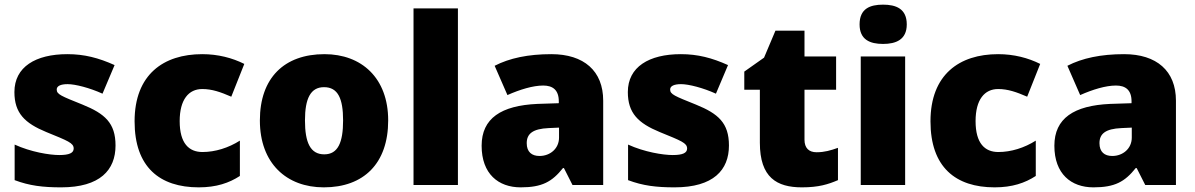

<svg xmlns="http://www.w3.org/2000/svg" viewBox="-20 -796 5143 826"><path d="M477 -170C477 -267 431 -307 335 -346C243 -383 224 -390 224 -411C224 -426 241 -434 271 -434C304 -434 366 -418 421 -393L473 -516C404 -547 343 -563 270 -563C133 -563 42 -508 42 -400C42 -309 87 -266 179 -228C272 -190 297 -181 297 -157C297 -138 278 -129 235 -129C193 -129 113 -142 43 -174V-21C107 3 164 10 243 10C411 10 477 -65 477 -170Z M835 10C911 10 966 -9 1012 -39V-191C963 -160 906 -142 851 -142C793 -142 753 -179 753 -275C753 -368 792 -413 850 -413C892 -413 929 -400 975 -380L1031 -521C979 -547 918 -563 850 -563C683 -563 559 -475 559 -274C559 -77 667 10 835 10Z M1650 -278C1650 -461 1535 -563 1376 -563C1203 -563 1098 -461 1098 -278C1098 -93 1213 10 1373 10C1545 10 1650 -93 1650 -278ZM1292 -278C1292 -372 1316 -421 1374 -421C1434 -421 1456 -372 1456 -278C1456 -183 1434 -132 1375 -132C1315 -132 1292 -183 1292 -278Z M1950 0V-760H1759V0Z M2352 -563C2252 -563 2172 -546 2108 -513L2163 -387C2217 -411 2273 -428 2317 -428C2358 -428 2384 -409 2384 -360V-352L2292 -349C2136 -342 2052 -287 2052 -169C2052 -48 2124 10 2220 10C2312 10 2355 -14 2402 -73H2406L2443 0H2575V-363C2575 -491 2492 -563 2352 -563ZM2341 -245 2385 -247V-204C2385 -157 2347 -125 2301 -125C2268 -125 2246 -142 2246 -180C2246 -220 2271 -242 2341 -245Z M3116 -170C3116 -267 3070 -307 2974 -346C2882 -383 2863 -390 2863 -411C2863 -426 2880 -434 2910 -434C2943 -434 3005 -418 3060 -393L3112 -516C3043 -547 2982 -563 2909 -563C2772 -563 2681 -508 2681 -400C2681 -309 2726 -266 2818 -228C2911 -190 2936 -181 2936 -157C2936 -138 2917 -129 2874 -129C2832 -129 2752 -142 2682 -174V-21C2746 3 2803 10 2882 10C3050 10 3116 -65 3116 -170Z M3493 -141C3460 -141 3441 -159 3441 -195V-410H3577V-553H3441V-664H3316L3267 -548L3182 -488V-410H3249V-182C3249 -32 3322 10 3430 10C3502 10 3543 -3 3585 -21V-160C3554 -149 3527 -141 3493 -141Z M3779 -776C3723 -776 3678 -759 3678 -691C3678 -625 3723 -607 3779 -607C3834 -607 3881 -625 3881 -691C3881 -759 3834 -776 3779 -776ZM3874 -553H3683V0H3874Z M4259 10C4335 10 4390 -9 4436 -39V-191C4387 -160 4330 -142 4275 -142C4217 -142 4177 -179 4177 -275C4177 -368 4216 -413 4274 -413C4316 -413 4353 -400 4399 -380L4455 -521C4403 -547 4342 -563 4274 -563C4107 -563 3983 -475 3983 -274C3983 -77 4091 10 4259 10Z M4816 -563C4716 -563 4636 -546 4572 -513L4627 -387C4681 -411 4737 -428 4781 -428C4822 -428 4848 -409 4848 -360V-352L4756 -349C4600 -342 4516 -287 4516 -169C4516 -48 4588 10 4684 10C4776 10 4819 -14 4866 -73H4870L4907 0H5039V-363C5039 -491 4956 -563 4816 -563ZM4805 -245 4849 -247V-204C4849 -157 4811 -125 4765 -125C4732 -125 4710 -142 4710 -180C4710 -220 4735 -242 4805 -245Z"/></svg>

Font: Noto Sans Gurmukhi Black
Style: Regular
Weight: 900
Designer: Jelle Bosma - Monotype Design Team
Foundry: Monotype Imaging Inc.
Version: Version 2.004